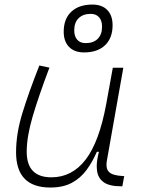

<svg xmlns="http://www.w3.org/2000/svg" viewBox="-20 -816 626 846"><path d="M201.7 10.3Q50.8 10.3 50.8 -145Q50.8 -227.1 78.6 -317.6Q106.4 -408.2 153.3 -527.3L197.8 -518.1Q148.9 -388.7 123.3 -300.8Q97.7 -212.9 97.7 -147.5Q97.7 -34.7 206.5 -34.7Q297.4 -34.7 357.4 -112.8Q417.5 -190.9 448.2 -358.4L477.1 -517.6H523.4L450.7 -106.9Q449.2 -97.7 449.2 -89.8Q449.2 -69.3 460.4 -58.1Q475.6 -43 518.6 -40.5L527.3 -40L519 4.9H513.7Q460.9 4.9 435.8 -13.9Q410.6 -32.7 407.2 -66.9Q406.2 -74.2 406.2 -82Q406.2 -110.8 416 -147H406.7Q387.7 -103 361.6 -67.4Q335.4 -31.7 296.9 -10.7Q258.3 10.3 201.7 10.3ZM350.1 -585Q308.1 -585 284.4 -609.1Q260.7 -633.3 260.7 -676.3Q260.7 -732.9 294.2 -764.4Q327.6 -795.9 387.2 -795.9Q429.2 -795.9 452.6 -772Q476.1 -748 476.1 -704.6Q476.1 -648.4 442.9 -616.7Q409.7 -585 350.1 -585ZM357.4 -626Q391.6 -626 410.6 -645Q429.7 -664.1 429.7 -698.2Q429.7 -725.1 416.5 -740Q403.3 -754.9 379.9 -754.9Q345.7 -754.9 326.4 -735.8Q307.1 -716.8 307.1 -682.6Q307.1 -655.8 320.3 -640.9Q333.5 -626 357.4 -626Z"/></svg>

Font: CaskaydiaCove NF ExtraLight
Style: Italic
Weight: 200
Italic angle: -10°
Designer: Aaron Bell
Foundry: Saja Typeworks
Version: Version 2111.001; VTT 6.35;Nerd Fonts 3.2.1